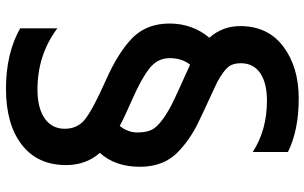

<svg xmlns="http://www.w3.org/2000/svg" viewBox="-214 -580 1048 661"><g transform="rotate(90 310.5 -250.0)"><path d="M110.4 -446.3Q70.3 -491.2 70.3 -552.7Q70.3 -647.5 140.6 -700.7Q210.9 -753.9 319.8 -753.9Q428.7 -753.9 503.9 -716.8V-595.7Q427.7 -644.5 328.1 -644.5Q265.6 -644.5 231.9 -621.1Q198.2 -597.7 198.2 -554.7Q198.2 -535.2 204.6 -521.5Q210.9 -507.8 230 -494.1Q249 -480.5 263.7 -473.1Q278.3 -465.8 314.9 -449.2Q351.6 -432.6 403.3 -407.7Q455.1 -382.8 498 -343.8Q554.7 -293 554.7 -207.5Q554.7 -122.1 506.8 -69.3Q548.8 -21.5 548.8 46.9Q548.8 145.5 478.5 199.7Q408.2 253.9 286.1 253.9Q164.1 253.9 78.1 205.1V77.1Q168.9 145.5 289.1 145.5Q352.5 145.5 388.2 120.6Q423.8 95.7 423.8 51.3Q423.8 6.8 389.6 -19.5Q355.5 -45.9 257.8 -89.4Q160.2 -132.8 110.8 -181.6Q61.5 -230.5 61.5 -309.1Q61.5 -387.7 110.4 -446.3ZM414.1 -137.7Q436.5 -166 436.5 -197.8Q436.5 -229.5 427.2 -248Q418 -266.6 390.1 -286.6Q362.3 -306.6 325.2 -324.2Q288.1 -341.8 253.9 -356.9Q219.7 -372.1 203.1 -379.9Q180.7 -351.6 180.7 -309.6Q180.7 -267.6 216.3 -239.7Q252 -211.9 319.8 -182.1Q387.7 -152.3 414.1 -137.7Z"/></g></svg>

Font: GenEi M Gothic v2 Medium
Style: Regular
Weight: 500
Version: Version 2.0